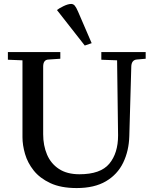

<svg xmlns="http://www.w3.org/2000/svg" viewBox="-20 -939 779 974"><path d="M369 15Q289 15 235.5 -10Q182 -35 151 -74Q120 -113 107 -158Q94 -203 94 -243V-633L20 -636V-675H286V-641L226 -637Q199 -636 199 -601V-258Q199 -201 218.5 -155Q238 -109 279 -82Q320 -55 383 -55Q490 -55 534.5 -108.5Q579 -162 579 -252L574 -633L494 -636V-675H719V-641L673 -637Q647 -634 646 -601L636 -249Q634 -174 605 -114Q576 -54 517.5 -19.5Q459 15 369 15ZM410 -708 269 -888Q278 -896 301.5 -907.5Q325 -919 341 -919Q352 -919 359.5 -910Q367 -901 376 -880L445 -720Z"/></svg>

Font: Gulzar
Style: Regular
Weight: 400
Designer: Borna Izadpanah, Alice Savoie, Simon Cozens, Fiona Ross
Version: Version 1.000;[7b34f74]; ttfautohint (v1.8.4)